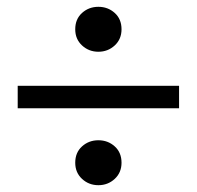

<svg xmlns="http://www.w3.org/2000/svg" viewBox="-20 -612 578 564"><path d="M269 -68Q241 -68 221 -86.5Q201 -105 201 -134Q201 -164 221 -182Q241 -200 269 -200Q297 -200 317 -182Q337 -164 337 -134Q337 -105 317 -86.5Q297 -68 269 -68ZM269 -460Q241 -460 221 -478.5Q201 -497 201 -526Q201 -556 221 -574Q241 -592 269 -592Q297 -592 317 -574Q337 -556 337 -526Q337 -497 317 -478.5Q297 -460 269 -460ZM506 -294H32V-360H506Z"/></svg>

Font: Source Serif 4 Caption
Style: Regular
Weight: 400
Designer: Frank Grießhammer
Foundry: Adobe Systems Incorporated
Version: Version 4.004;hotconv 1.0.117;makeotfexe 2.5.65602